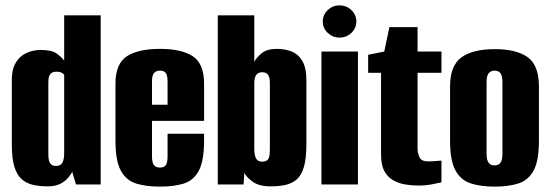

<svg xmlns="http://www.w3.org/2000/svg" viewBox="-20 -687 2051 715"><path d="M158 7Q128 7 103.5 1.5Q79 -4 61 -19.5Q43 -35 33.5 -66Q24 -97 24 -150V-389Q24 -424 34.5 -445.5Q45 -467 61 -479Q77 -491 95.5 -496Q114 -501 132 -501Q172 -501 190.5 -488Q209 -475 219 -461V-630H355V0H263L249 -47Q245 -39 234.5 -26Q224 -13 205.5 -3Q187 7 158 7ZM189 -69Q198 -69 204 -72.5Q210 -76 213 -82.5Q216 -89 217.5 -97.5Q219 -106 219 -118V-408Q218 -410 214.5 -413Q211 -416 205 -418Q199 -420 190 -420Q180 -420 174.5 -417Q169 -414 165.5 -408.5Q162 -403 161 -395Q160 -387 160 -376V-113Q160 -99 162.5 -89Q165 -79 171.5 -74Q178 -69 189 -69Z M576 8Q524 8 487 -3.5Q450 -15 430 -51.5Q410 -88 410 -163V-375Q410 -450 452.5 -477.5Q495 -505 576 -505Q656 -505 698 -477.5Q740 -450 740 -375V-237H546V-105Q546 -81 553.5 -72Q561 -63 576 -63Q591 -63 597.5 -72Q604 -81 604 -105V-189H740V-164Q740 -88 720.5 -51.5Q701 -15 664.5 -3.5Q628 8 576 8ZM546 -297H604V-383Q604 -406 597.5 -415Q591 -424 576 -424Q561 -424 553.5 -415Q546 -406 546 -383Z M988 7Q944 7 920 -11Q896 -29 890 -44L887 0H791V-630H927V-457Q936 -474 955.5 -489.5Q975 -505 1011 -505Q1039 -505 1064 -496Q1089 -487 1105 -461.5Q1121 -436 1121 -387V-150Q1121 -96 1111.5 -64.5Q1102 -33 1084 -18Q1066 -3 1041.5 2Q1017 7 988 7ZM956 -85Q968 -85 974.5 -90Q981 -95 983 -105.5Q985 -116 985 -132V-376Q985 -400 978 -409Q971 -418 956 -418Q942 -418 934.5 -408.5Q927 -399 927 -377V-133Q927 -109 933.5 -97Q940 -85 956 -85Z M1177 0V-495H1313V0ZM1244 -547Q1219 -547 1200.5 -564.5Q1182 -582 1182 -607Q1182 -632 1200.5 -649.5Q1219 -667 1244 -667Q1270 -667 1288.5 -649.5Q1307 -632 1307 -607Q1307 -582 1288.5 -564.5Q1270 -547 1244 -547Z M1538 4Q1514 4 1489.5 0Q1465 -4 1444.5 -15.5Q1424 -27 1411.5 -49.5Q1399 -72 1399 -111V-416H1351V-483L1411 -495L1430 -586H1535V-495H1624V-416H1535V-135Q1535 -117 1542 -101.5Q1549 -86 1575 -86Q1588 -86 1605 -87.5Q1622 -89 1624 -89V-8Q1622 -8 1595.5 -2Q1569 4 1538 4Z M1822 8Q1770 8 1733 -4Q1696 -16 1676 -52.5Q1656 -89 1656 -163V-364Q1656 -443 1698.5 -473.5Q1741 -504 1822 -504Q1903 -504 1945 -474Q1987 -444 1987 -364V-164Q1987 -89 1967.5 -52.5Q1948 -16 1911 -4Q1874 8 1822 8ZM1822 -71Q1836 -71 1843.5 -80.5Q1851 -90 1851 -115V-381Q1851 -404 1844 -414Q1837 -424 1822 -424Q1808 -424 1800 -414.5Q1792 -405 1792 -381V-115Q1792 -90 1800 -80.5Q1808 -71 1822 -71Z"/></svg>

Font: Alumni Sans Thin ExtraBold
Style: Regular
Weight: 800
Version: Version 1.018